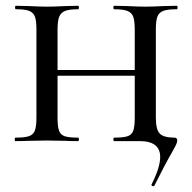

<svg xmlns="http://www.w3.org/2000/svg" viewBox="-20 -488 665 664"><path d="M510 156Q507 156 505 154Q503 152 504 150Q534 91 534 55Q534 0 463 0H375Q372 0 372 -6Q372 -12 375 -12Q407 -12 421.5 -17Q436 -22 441 -36.5Q446 -51 446 -81V-385Q446 -415 441 -429.5Q436 -444 421 -450Q406 -456 375 -456Q372 -456 372 -462Q372 -468 375 -468L420 -467Q458 -465 484 -465Q507 -465 545 -467L592 -468Q594 -468 594 -462Q594 -456 592 -456Q560 -456 545 -450.5Q530 -445 524.5 -431Q519 -417 519 -387V-81Q519 -39 533 -25.5Q547 -12 583 -12Q593 -12 593 -2Q593 3 589.5 11Q586 19 578 33Q546 89 514 154Q512 156 510 156ZM33 -12Q65 -12 80 -17Q95 -22 100.5 -36.5Q106 -51 106 -81V-387Q106 -417 100.5 -431Q95 -445 80.5 -450.5Q66 -456 35 -456Q32 -456 32 -462Q32 -468 35 -468L80 -467Q118 -465 142 -465Q166 -465 206 -467L250 -468Q253 -468 253 -462Q253 -456 250 -456Q219 -456 204.5 -450Q190 -444 184.5 -429.5Q179 -415 179 -385V-81Q179 -51 184 -36.5Q189 -22 203.5 -17Q218 -12 250 -12Q253 -12 253 -6Q253 0 250 0Q221 0 205 -1L142 -2L80 -1Q63 0 33 0Q31 0 31 -6Q31 -12 33 -12ZM140 -246H479V-226H140Z"/></svg>

Font: Cormorant Unicase Medium
Style: Regular
Weight: 500
Designer: Christian Thalmann (Catharsis Fonts)
Foundry: Catharsis Fonts
Version: Version 4.000